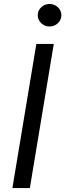

<svg xmlns="http://www.w3.org/2000/svg" viewBox="-20 -949 330 969"><path d="M251.4 -727.3 130.7 0H42.6L163.4 -727.3ZM230.1 -815.3Q205.6 -815.3 188 -832Q170.5 -848.7 170.5 -872.2Q170.5 -895.6 188 -912.3Q205.6 -929 230.1 -929Q254.6 -929 272.2 -912.3Q289.8 -895.6 289.8 -872.2Q289.8 -848.7 272.2 -832Q254.6 -815.3 230.1 -815.3Z"/></svg>

Font: Inter UI
Style: Italic
Weight: 400
Italic angle: -9.39999°
Designer: Rasmus Andersson
Foundry: rsms
Version: 3.2;8d6f07862